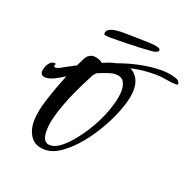

<svg xmlns="http://www.w3.org/2000/svg" viewBox="-92 -605 685 672"><g transform="rotate(20 250.0 -268.5)"><path d="M140 -29Q104 -29 87 -52.5Q70 -76 70 -110Q70 -146 87 -198Q104 -250 123 -296Q106 -285 88 -276Q70 -267 56 -267Q46 -267 41.5 -272Q37 -277 37 -283Q37 -288 40 -298Q43 -308 50.5 -317Q58 -326 69 -326Q73 -326 73 -323Q73 -322 72.5 -321.5Q72 -321 72 -320Q71 -318 71 -316Q71 -312 76 -312Q79 -312 83.5 -313Q88 -314 93 -317Q103 -322 116 -329.5Q129 -337 145 -345L160 -375Q166 -386 174 -390.5Q182 -395 189 -395Q200 -395 208.5 -391.5Q217 -388 224 -383Q235 -388 247.5 -392.5Q260 -397 272 -399Q310 -413 351 -421.5Q392 -430 432 -430Q454 -430 477 -424Q500 -418 500 -405Q500 -401 492 -401Q476 -401 455.5 -405Q435 -409 415 -409Q390 -409 367 -406.5Q344 -404 324 -399Q340 -392 350.5 -375Q361 -358 361 -332Q361 -304 347.5 -265Q334 -226 311.5 -185Q289 -144 260 -108.5Q231 -73 200 -51Q169 -29 140 -29ZM151 -50Q172 -50 194.5 -69Q217 -88 239 -117Q261 -146 278 -177Q286 -191 296.5 -215Q307 -239 314.5 -266Q322 -293 322 -315Q322 -335 313.5 -348.5Q305 -362 282 -362Q271 -362 254 -356Q237 -350 218 -342Q214 -338 210.5 -333.5Q207 -329 205 -324Q186 -289 167 -246.5Q148 -204 135.5 -164Q123 -124 123 -94Q123 -50 151 -50ZM215 -476Q214 -476 205.5 -477Q197 -478 197 -482Q197 -494 207.5 -499.5Q218 -505 232 -506.5Q246 -508 256 -508Q268 -508 291.5 -507.5Q315 -507 337.5 -506.5Q360 -506 369 -505Q398 -502 398 -494Q398 -485 380 -482Q362 -480 331 -478.5Q300 -477 268.5 -476.5Q237 -476 215 -476Z"/></g></svg>

Font: Comforter
Style: Regular
Weight: 400
Designer: Robert E. Leuschke
Foundry: Robert E. Leuschke
Version: Version 1.013; ttfautohint (v1.8.3)